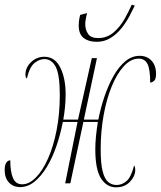

<svg xmlns="http://www.w3.org/2000/svg" viewBox="-29 -785 688 822"><path d="M385 -606Q350 -606 329 -622.5Q308 -639 308 -676Q308 -683 309 -693.5Q310 -704 314 -721L344 -729Q336 -699 336 -681Q336 -658 348 -640Q360 -622 391 -622Q429 -622 457 -646Q485 -670 504 -703.5Q523 -737 535 -765L548 -761Q539 -742 525 -715.5Q511 -689 491 -664Q471 -639 444.5 -622.5Q418 -606 385 -606ZM57 16Q28 16 9.5 -3.5Q-9 -23 -9 -57Q-9 -96 15 -99Q15 -50 26.5 -23Q38 4 66 4Q96 4 125 -25.5Q154 -55 177 -107Q200 -159 213.5 -228.5Q227 -298 227 -377Q227 -466 209.5 -499Q192 -532 161 -532Q140 -532 119 -515.5Q98 -499 86 -449Q80 -452 80 -466Q80 -496 104 -519Q128 -542 161 -542Q206 -542 229 -496Q252 -450 252 -381Q252 -356 249.5 -328.5Q247 -301 242 -273H305L364 -536H386L330 -273H392Q402 -324 418.5 -372.5Q435 -421 457.5 -460.5Q480 -500 508 -523Q536 -546 569 -546Q600 -546 619.5 -525.5Q639 -505 639 -469Q639 -448 632 -440.5Q625 -433 614 -431Q614 -488 602.5 -511Q591 -534 565 -534Q531 -534 501.5 -502Q472 -470 449.5 -415.5Q427 -361 414.5 -291Q402 -221 402 -146Q402 -85 410.5 -51.5Q419 -18 434.5 -5.5Q450 7 470 7Q493 7 512.5 -9.5Q532 -26 545 -76Q547 -76 548.5 -70Q550 -64 550 -57Q550 -31 527.5 -7Q505 17 468 17Q428 17 403.5 -21Q379 -59 379 -146Q379 -173 382 -202.5Q385 -232 390 -263H328L272 0H250L303 -263H240Q230 -211 213 -161Q196 -111 172 -71Q148 -31 119 -7.5Q90 16 57 16Z"/></svg>

Font: Noto Serif Display ExtraCondensed Thin
Style: Italic
Weight: 100
Width: 2
Italic angle: -12°
Designer: Monotype Design Team
Foundry: Monotype Imaging Inc.
Version: Version 2.009